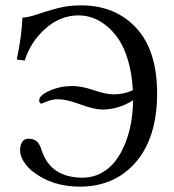

<svg xmlns="http://www.w3.org/2000/svg" viewBox="-20 -678 644 710"><path d="M472.2 -307.1Q417 -272.9 359.9 -272.9Q328.6 -272.9 276.9 -292Q225.1 -311 195.8 -311Q172.9 -311 153.3 -302.7L133.8 -294.9Q125 -294.9 125 -307.1Q125 -325.7 164.1 -342.8Q203.1 -359.9 247.1 -359.9Q281.2 -359.9 326.7 -344.5Q372.1 -329.1 399.9 -329.1Q438.5 -329.1 471.2 -344.2Q468.3 -403.8 454.3 -451.9Q440.4 -500 419.9 -531Q399.4 -562 373.5 -582.8Q347.7 -603.5 322 -612.3Q296.4 -621.1 271 -621.1Q202.6 -621.1 147.5 -571.8Q92.3 -522.5 71.8 -454.1L42 -458Q60.5 -546.4 63 -612.8Q85.4 -613.8 118.4 -625.2Q151.4 -636.7 192.4 -647.5Q233.4 -658.2 278.8 -658.2Q406.7 -658.2 483.9 -574.5Q561 -490.7 561 -333Q561 -170.4 482.9 -79.1Q404.8 12.2 274.9 12.2Q173.3 12.2 102.1 -43Q81.1 -59.1 67.4 -81.1Q54.2 -102.5 54.2 -122.1Q54.2 -141.6 62.3 -153.3Q70.3 -165 84 -165Q105 -165 116.2 -155Q127.4 -145 134.8 -120.1Q168 -21 286.1 -21Q322.8 -21 353.8 -37.6Q384.8 -54.2 406.2 -82Q427.7 -109.9 442.6 -146.7Q457.5 -183.6 464.6 -224.1Q471.7 -264.6 472.2 -307.1Z"/></svg>

Font: Linux Biolinum G
Style: Regular
Weight: 400
Designer: Philipp H. Poll
Foundry: Philipp H. Poll
Version: Version 1.1.0 ; ttfautohint (v1.6)